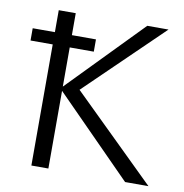

<svg xmlns="http://www.w3.org/2000/svg" viewBox="-76 -730 766 801"><g transform="rotate(10 307.5 -329.0)"><path d="M181 -329V0H109V-513H15V-565H109V-658H181V-565H283V-513H181V-347L484 -658H574L252 -346L605 0H506Z"/></g></svg>

Font: LXGW Bright GB
Style: Regular
Weight: 400
Designer: Christian Thalmann (Catharsis Fonts)
Foundry: LXGW / Christian Thalmann (Catharsis Fonts) / Fontworks Inc.
Version: Version 5.510